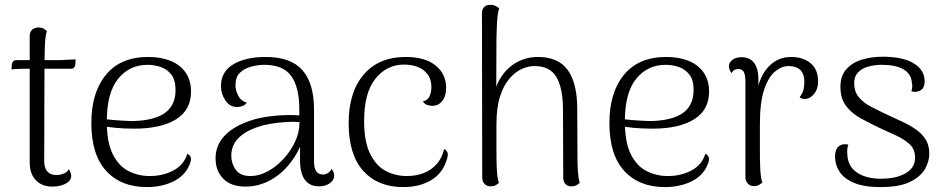

<svg xmlns="http://www.w3.org/2000/svg" viewBox="-20 -749 3845 782"><path d="M193 11Q151 11 126 -15Q101 -41 101 -88V-602Q101 -619 111 -628Q121 -637 137 -637Q150 -637 158 -632Q166 -627 171 -623Q164 -602 162.5 -556Q161 -510 161 -427L160 -91Q160 -66 172.5 -51Q185 -36 210 -36Q225 -36 239.5 -42Q254 -48 260 -60Q265 -53 267.5 -46Q270 -39 270 -33Q270 -13 247.5 -1Q225 11 193 11ZM27 -466 28 -485Q29 -494 34 -499Q39 -504 46 -504H217Q221 -504 231 -504.5Q241 -505 252.5 -505.5Q264 -506 274 -506.5Q284 -507 288 -507L287 -488Q286 -479 281.5 -474Q277 -469 270 -469H87Q77 -469 57 -468.5Q37 -468 27 -466Z M578 13Q473 13 412.5 -53Q352 -119 352 -248Q352 -372 411.5 -444.5Q471 -517 584 -517Q636 -517 675 -501Q714 -485 736 -453.5Q758 -422 758 -376Q758 -301 697 -263Q636 -225 527 -225Q484 -225 449 -228.5Q414 -232 379 -239L380 -268Q407 -263 444 -260Q481 -257 514 -256Q554 -256 587.5 -263Q621 -270 645 -284.5Q669 -299 682 -323.5Q695 -348 695 -382Q695 -423 678 -445Q661 -467 635 -476Q609 -485 581 -485Q507 -485 461 -428Q415 -371 415 -255Q415 -170 439 -121.5Q463 -73 503 -52.5Q543 -32 590 -32Q643 -32 686 -54.5Q729 -77 743 -123Q752 -119 756.5 -109Q761 -99 751 -76Q732 -32 685 -9.5Q638 13 578 13Z M1280 10Q1241 10 1221.5 -17Q1202 -44 1202 -97V-204L1218 -194Q1199 -132 1162.5 -85.5Q1126 -39 1079 -14Q1032 11 980 11Q921 11 889.5 -21Q858 -53 858 -104Q858 -143 877.5 -174Q897 -205 933.5 -227.5Q970 -250 1020 -264Q1063 -275 1110.5 -278.5Q1158 -282 1199 -279V-305Q1199 -394 1166 -439.5Q1133 -485 1056 -485Q1030 -485 1002.5 -477.5Q975 -470 957 -452.5Q939 -435 939 -401Q939 -382 950 -360Q961 -338 985 -331Q977 -320 966 -316.5Q955 -313 946 -313Q916 -313 898 -340Q880 -367 880 -398Q880 -457 930 -487Q980 -517 1063 -517Q1164 -517 1211.5 -463.5Q1259 -410 1259 -302V-91Q1259 -38 1296 -38Q1305 -38 1315 -44Q1325 -50 1331 -61Q1336 -54 1338.5 -47Q1341 -40 1341 -34Q1341 -15 1323 -2.5Q1305 10 1280 10ZM1004 -32Q1037 -33 1071 -51.5Q1105 -70 1134 -101Q1163 -132 1181.5 -171Q1200 -210 1200 -252Q1176 -254 1144.5 -252Q1113 -250 1083 -245Q1053 -240 1030 -232Q979 -215 950.5 -186Q922 -157 922 -114Q922 -83 940.5 -57Q959 -31 1004 -32Z M1623 13Q1519 13 1459.5 -53Q1400 -119 1400 -248Q1400 -373 1461 -445Q1522 -517 1633 -517Q1711 -517 1754 -482.5Q1797 -448 1797 -391Q1797 -358 1781.5 -338Q1766 -318 1741 -318Q1730 -318 1720 -321.5Q1710 -325 1702 -336Q1721 -340 1729 -356Q1737 -372 1737 -395Q1737 -426 1721.5 -446.5Q1706 -467 1681 -476.5Q1656 -486 1626 -486Q1555 -486 1509 -428.5Q1463 -371 1463 -256Q1463 -172 1487.5 -122.5Q1512 -73 1551.5 -52.5Q1591 -32 1637 -32Q1673 -32 1704 -43.5Q1735 -55 1757.5 -79.5Q1780 -104 1789 -142Q1798 -138 1802.5 -128Q1807 -118 1798 -94Q1781 -41 1734 -14Q1687 13 1623 13Z M1978 10Q1963 10 1953.5 0Q1944 -10 1944 -27L1943 -694Q1943 -711 1951.5 -720Q1960 -729 1974 -729Q1988 -730 1998 -725Q2008 -720 2013 -715Q2007 -696 2005 -668Q2003 -640 2002 -591L2001 -339L1986 -325Q1991 -385 2016.5 -428Q2042 -471 2082.5 -494Q2123 -517 2171 -517Q2254 -517 2292.5 -463.5Q2331 -410 2331 -306L2332 -103Q2332 -75 2334 -48.5Q2336 -22 2341 -4Q2336 1 2327.5 5.5Q2319 10 2307 10Q2292 10 2283 0.5Q2274 -9 2274 -25L2273 -301Q2273 -389 2246.5 -434.5Q2220 -480 2157 -480Q2132 -480 2105 -468Q2078 -456 2054.5 -428.5Q2031 -401 2016.5 -356Q2002 -311 2002 -244Q2002 -179 2002 -138Q2002 -97 2003 -71.5Q2004 -46 2006 -31Q2008 -16 2012 -4Q2008 0 1999.5 5Q1991 10 1978 10Z M2688 13Q2583 13 2522.5 -53Q2462 -119 2462 -248Q2462 -372 2521.5 -444.5Q2581 -517 2694 -517Q2746 -517 2785 -501Q2824 -485 2846 -453.5Q2868 -422 2868 -376Q2868 -301 2807 -263Q2746 -225 2637 -225Q2594 -225 2559 -228.5Q2524 -232 2489 -239L2490 -268Q2517 -263 2554 -260Q2591 -257 2624 -256Q2664 -256 2697.5 -263Q2731 -270 2755 -284.5Q2779 -299 2792 -323.5Q2805 -348 2805 -382Q2805 -423 2788 -445Q2771 -467 2745 -476Q2719 -485 2691 -485Q2617 -485 2571 -428Q2525 -371 2525 -255Q2525 -170 2549 -121.5Q2573 -73 2613 -52.5Q2653 -32 2700 -32Q2753 -32 2796 -54.5Q2839 -77 2853 -123Q2862 -119 2866.5 -109Q2871 -99 2861 -76Q2842 -32 2795 -9.5Q2748 13 2688 13Z M3050 9Q3036 9 3026 -1Q3016 -11 3016 -28V-417Q3016 -445 3009 -456.5Q3002 -468 2987 -468Q2981 -468 2973 -465Q2965 -462 2960 -451Q2949 -465 2949 -479Q2949 -495 2963 -505.5Q2977 -516 3001 -516Q3035 -516 3052.5 -491.5Q3070 -467 3069 -418V-337L3057 -334Q3065 -424 3104 -470.5Q3143 -517 3202 -517Q3251 -517 3281.5 -491.5Q3312 -466 3312 -417Q3312 -387 3296.5 -367.5Q3281 -348 3262 -346Q3245 -345 3237 -353Q3250 -371 3253 -385.5Q3256 -400 3256 -415Q3256 -449 3239 -464.5Q3222 -480 3192 -480Q3164 -480 3137 -458Q3110 -436 3092.5 -384.5Q3075 -333 3075 -244Q3075 -180 3075 -138.5Q3075 -97 3076 -72Q3077 -47 3079 -32Q3081 -17 3085 -5Q3080 -1 3071.5 4Q3063 9 3050 9Z M3565 13Q3500 13 3459 -4Q3418 -21 3399.5 -49.5Q3381 -78 3381 -111Q3381 -127 3386 -139Q3391 -151 3403 -157.5Q3415 -164 3435 -160Q3432 -151 3431 -142.5Q3430 -134 3431 -122Q3432 -73 3469.5 -47Q3507 -21 3568 -21Q3629 -21 3668 -43Q3707 -65 3707 -107Q3707 -141 3685 -161.5Q3663 -182 3629 -197.5Q3595 -213 3558 -230Q3519 -249 3483.5 -268.5Q3448 -288 3425.5 -318Q3403 -348 3403 -396Q3403 -440 3427 -467Q3451 -494 3490 -506Q3529 -518 3575 -518Q3657 -518 3701.5 -491Q3746 -464 3746 -417Q3746 -402 3740 -391.5Q3734 -381 3719 -377Q3713 -375 3706.5 -375Q3700 -375 3692 -377Q3695 -386 3695.5 -395Q3696 -404 3694 -412Q3691 -449 3659 -467Q3627 -485 3572 -485Q3543 -485 3517 -478Q3491 -471 3475 -454.5Q3459 -438 3459 -411Q3459 -376 3477.5 -353.5Q3496 -331 3526.5 -315Q3557 -299 3591 -283Q3621 -269 3651.5 -255Q3682 -241 3708 -223.5Q3734 -206 3749.5 -182Q3765 -158 3765 -123Q3765 -92 3747.5 -61Q3730 -30 3687 -8.5Q3644 13 3565 13Z"/></svg>

Font: Arima Light
Style: Regular
Weight: 300
Designer: Joana Correia and Natanael Gama
Foundry: NDISCOVER
Version: Version 1.101;gftools[0.9.23]